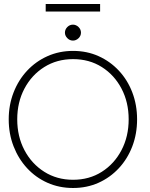

<svg xmlns="http://www.w3.org/2000/svg" viewBox="-20 -926 748 958"><path d="M66 -330.5Q66 -245 102 -176.8Q138 -108.5 201 -68.8Q264 -29 344.5 -29Q425.5 -29 488 -68.8Q550.5 -108.5 586.2 -176.8Q622 -245 622 -330.5Q622 -416 586.2 -484Q550.5 -552 488 -591.5Q425.5 -631 344.5 -631Q264 -631 201 -591.5Q138 -552 102 -484Q66 -416 66 -330.5ZM23.5 -330.5Q23.5 -402.5 47.8 -464.8Q72 -527 115.5 -573.5Q159 -620 217.5 -646Q276 -672 344.5 -672Q413.5 -672 471.5 -646Q529.5 -620 573 -573.5Q616.5 -527 640.2 -464.8Q664 -402.5 664 -330.5Q664 -258 640.2 -195.8Q616.5 -133.5 573 -86.8Q529.5 -40 471.5 -14Q413.5 12 344.5 12Q275.5 12 217 -14Q158.5 -40 115.2 -86.8Q72 -133.5 47.8 -195.8Q23.5 -258 23.5 -330.5ZM344 -723.5Q327.5 -723.5 315.8 -735.8Q304 -748 304 -763Q304 -779 315.8 -791Q327.5 -803 344 -803Q359.5 -803 371.8 -791.2Q384 -779.5 384 -763Q384 -747 371.8 -735.2Q359.5 -723.5 344 -723.5ZM208 -868.5V-906H479.5V-868.5Z"/></svg>

Font: League Spartan Thin ExtraLight
Style: Regular
Weight: 250
Version: Version 2.002